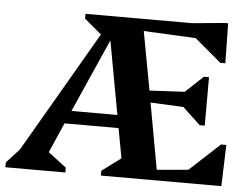

<svg xmlns="http://www.w3.org/2000/svg" viewBox="-50 -766 1082 829"><g transform="rotate(5 490.5 -351.5)"><path d="M2 0V-21L58 -82L363 -607L289 -669V-690H752L890 -703H906L909 -530H887L772 -627L546 -638L593 -384L745 -392L822 -464H844V-254H822L745 -326L602 -333L654 -46L790 -58L921 -179H944L938 0H416V-21L498 -82L474 -211H240L183 -81L262 -21V0ZM265 -267H464L406 -585Z"/></g></svg>

Font: Platypi SemiBold
Style: Regular
Weight: 600
Designer: David Sargent
Foundry: Bolt Cutter Type
Version: Version 1.200; ttfautohint (v1.8.4.7-5d5b)